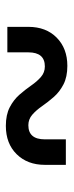

<svg xmlns="http://www.w3.org/2000/svg" viewBox="178 -672 245 640"><g transform="rotate(90 300.0 -352.5)"><path d="M70 -255V-325Q70 -384 106 -419.5Q142 -455 200 -455Q237 -455 262 -442Q287 -429 304 -409.5Q321 -390 334.5 -370.5Q348 -351 363 -338Q378 -325 398 -325Q445 -325 445 -380V-450H530V-380Q530 -322 494.5 -286Q459 -250 400 -250Q363 -250 338 -263Q313 -276 296 -295.5Q279 -315 265.5 -334.5Q252 -354 237 -367Q222 -380 202 -380Q155 -380 155 -325V-255Z"/></g></svg>

Font: NKDuy Mono
Style: Regular
Weight: 400
Monospace: yes
Designer: NKDuy
Foundry: NKDuy
Version: Version 2.251; ttfautohint (v1.8.4.7-5d5b)